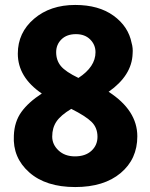

<svg xmlns="http://www.w3.org/2000/svg" viewBox="-20 -733 607 776"><path d="M535 -182Q535 -90 467.5 -33.5Q400 23 284 23Q165 23 98 -36.5Q31 -96 36 -185Q38 -241 66.5 -280.5Q95 -320 149 -355Q52 -421 52 -516Q52 -601 117.5 -657Q183 -713 284 -713Q379 -713 439 -669.5Q499 -626 512 -559Q518 -539 516 -516Q513 -428 419 -362Q535 -287 535 -182ZM366 -522Q366 -552 344.5 -573.5Q323 -595 287 -595Q250 -595 228.5 -574Q207 -553 207 -522Q207 -489 226 -466Q245 -443 297 -418Q366 -463 366 -522ZM374 -180Q374 -217 350 -240.5Q326 -264 268 -293Q225 -267 208 -241.5Q191 -216 191 -181Q191 -149 216.5 -125Q242 -101 283 -101Q325 -101 349.5 -123.5Q374 -146 374 -180Z"/></svg>

Font: Repo
Style: ExtraBold
Weight: 800
Designer: Stefan Peev
Foundry: Context Ltd
Version: Version 001.000